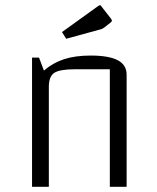

<svg xmlns="http://www.w3.org/2000/svg" viewBox="-20 -723 609 743"><path d="M104 0V-500H131L150 -450Q185 -480 228 -494Q271 -508 331 -508Q401 -508 435.5 -490Q470 -472 470 -434V0H405V-455H270Q211 -455 190 -441Q169 -427 169 -387V0ZM236 -573 220 -599 359 -699Q365 -703 366 -703Q369 -703 371 -700L407 -654Q413 -646 413 -644Q413 -639 407 -635L384 -617Q380 -614 376.5 -612Q373 -610 364 -608Z"/></svg>

Font: Changa ExtraLight
Style: Regular
Weight: 250
Designer: Eduardo Rodriguez Tunni
Foundry: Eduardo Rodriguez Tunni
Version: Version 3.002; ttfautohint (v1.8.2)